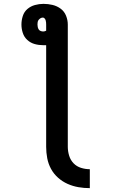

<svg xmlns="http://www.w3.org/2000/svg" viewBox="-20 -760 590 994"><path d="M445 214Q415 214 386 209Q357 204 330 192Q303 180 280.5 160Q258 140 244 114Q230 88 224.5 59Q219 30 219 0V-526H204Q181 -526 159.5 -532Q138 -538 121.5 -553Q105 -568 98 -589.5Q91 -611 91 -633Q91 -655 98 -677Q105 -699 122 -713.5Q139 -728 161 -734Q183 -740 205 -740Q229 -740 252 -734.5Q275 -729 294 -715Q313 -701 322 -678.5Q331 -656 331 -633V0Q331 23 338 46Q345 69 361 85.5Q377 102 399.5 109Q422 116 445 116ZM204 -597Q207 -597 211 -598Q215 -599 219 -601V-633Q219 -638 218.5 -643.5Q218 -649 216.5 -654.5Q215 -660 211 -664.5Q207 -669 202 -669Q195 -669 189.5 -665.5Q184 -662 180 -657Q176 -652 175 -645.5Q174 -639 174 -633Q174 -626 175.5 -619.5Q177 -613 180.5 -607.5Q184 -602 190.5 -599.5Q197 -597 204 -597Z"/></svg>

Font: Lode Term
Style: Bold
Weight: 700
Monospace: yes
Designer: Belleve Invis
Foundry: Belleve Invis
Version: Version 29.2.0